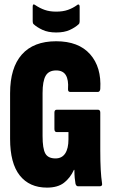

<svg xmlns="http://www.w3.org/2000/svg" viewBox="-20 -849 513 875"><path d="M194 6Q114 6 70 -49.5Q26 -105 26 -216V-424Q26 -540 79.5 -600.5Q133 -661 236 -661Q338 -661 390.5 -602Q443 -543 437 -443Q435 -430 426 -430H300Q289 -430 290 -444Q293 -485 280 -506.5Q267 -528 236 -528Q202 -528 188 -503.5Q174 -479 174 -425V-229Q174 -172 186.5 -149.5Q199 -127 233 -127Q262 -127 277 -149.5Q292 -172 292 -214V-247H239Q228 -247 228 -261V-336Q228 -349 239 -349H426Q437 -349 437 -336V-164Q437 -112 439 -76Q441 -40 445 -14Q448 0 434 0H336Q327 0 324 -12Q322 -22 320.5 -38.5Q319 -55 319 -75H317Q300 -38 271.5 -16Q243 6 194 6ZM236 -701Q199 -701 173.5 -713Q148 -725 133 -739Q129 -743 129 -752V-819Q129 -835 142 -825Q161 -812 183.5 -804Q206 -796 236 -796Q267 -796 289.5 -804Q312 -812 330 -825Q335 -830 339 -828Q343 -826 343 -819V-752Q343 -743 339 -739Q323 -724 298 -712.5Q273 -701 236 -701Z"/></svg>

Font: Sofia Sans Extra Condensed Black
Style: Regular
Weight: 900
Designer: Botio Nikoltchev, Ani Petrova
Foundry: lettersoup
Version: Version 4.101